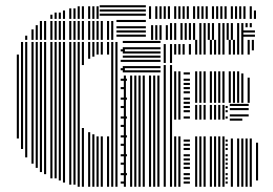

<svg xmlns="http://www.w3.org/2000/svg" viewBox="-20 -712 1042 732"><path d="M52 -184H44V-504H52ZM68 -144H60V-552H68ZM84 -112H76V-552H84ZM108 -88H100V-552H108ZM124 -72H116V-552H124ZM140 -56H132V-552H140ZM156 -48H148V-552H156ZM180 -32H172V-552H180ZM196 -32H188V-552H196ZM212 -24H204V-552H212ZM228 -16H220V-552H228ZM252 -8H244V-552H252ZM268 -8H260V-552H268ZM284 0H276V-552H284ZM300 0H292V-224H300ZM300 -464H292V-552H300ZM324 0H316V-208H324ZM324 -488H316V-552H324ZM340 0H332V-200H340ZM340 -496H332V-552H340ZM356 0H348V-192H356ZM356 -504H348V-552H356ZM372 0H364V-192H372ZM372 -504H364V-552H372ZM396 0H388V-192H396ZM396 -504H388V-552H396ZM412 0H404V-552H412ZM428 0H420V-552H428ZM456 -12H440V-20H456ZM464 -44H440V-52H464ZM456 -84H440V-92H456ZM464 -116H440V-124H464ZM456 -156H440V-164H456ZM464 -188H440V-196H464ZM456 -228H440V-236H456ZM464 -260H440V-268H464ZM456 -300H440V-308H456ZM464 -332H440V-340H464ZM456 -372H440V-380H456ZM464 -404H440V-412H464ZM456 -444H440V-452H456ZM464 -476H440V-484H464ZM456 -516H440V-524H456ZM460 0H452V-424H460ZM484 0H476V-424H484ZM500 0H492V-424H500ZM516 0H508V-424H516ZM532 0H524V-424H532ZM556 0H548V-424H556ZM572 0H564V-424H572ZM588 0H580V-424H588ZM592 -436H448V-444H592ZM592 -452H448V-460H592ZM592 -476H448V-484H592ZM592 -492H448V-500H592ZM592 -508H448V-516H592ZM592 -524H448V-532H592ZM592 -548H448V-556H592ZM612 0H604V-464H612ZM636 0H628V-464H636ZM652 0H644V-192H652ZM652 -256H644V-440H652ZM668 0H660V-192H668ZM668 -256H660V-440H668ZM704 -12H680V-20H704ZM704 -28H680V-36H704ZM704 -44H680V-52H704ZM704 -68H680V-76H704ZM704 -84H680V-92H704ZM704 -100H680V-108H704ZM704 -116H680V-124H704ZM704 -140H680V-148H704ZM704 -156H680V-164H704ZM704 -172H680V-180H704ZM704 -260H680V-268H704ZM704 -284H680V-292H704ZM704 -300H680V-308H704ZM704 -316H680V-324H704ZM704 -332H680V-340H704ZM704 -356H680V-364H704ZM704 -372H680V-380H704ZM704 -388H680V-396H704ZM704 -404H680V-412H704ZM704 -428H680V-436H704ZM612 -472H604V-544H612ZM636 -472H628V-544H636ZM652 -504H644V-544H652ZM668 -504H660V-544H668ZM684 -504H676V-544H684ZM708 -504H700V-544H708ZM732 0H724V-192H732ZM732 -256H724V-312H732ZM748 0H740V-192H748ZM748 -256H740V-312H748ZM764 0H756V-192H764ZM764 -256H756V-312H764ZM788 0H780V-192H788ZM788 -256H780V-312H788ZM804 0H796V-192H804ZM804 -256H796V-312H804ZM820 0H812V-192H820ZM820 -256H812V-312H820ZM836 0H828V-192H836ZM836 -256H828V-312H836ZM848 -12H840V-20H848ZM848 -28H840V-36H848ZM848 -44H840V-52H848ZM848 -68H840V-76H848ZM848 -84H840V-92H848ZM848 -100H840V-108H848ZM848 -116H840V-124H848ZM848 -140H840V-148H848ZM848 -156H840V-164H848ZM848 -172H840V-180H848ZM848 -260H840V-268H848ZM848 -284H840V-292H848ZM848 -300H840V-308H848ZM868 0H860V-184H868ZM892 0H884V-184H892ZM908 0H900V-184H908ZM924 0H916V-184H924ZM940 0H932V-184H940ZM964 -24H956V-168H964ZM904 -252H856V-260H904ZM928 -268H856V-276H928ZM928 -292H856V-300H928ZM928 -308H856V-316H928ZM732 -320H724V-440H732ZM732 -504H724V-560H732ZM748 -320H740V-440H748ZM748 -504H740V-560H748ZM764 -320H756V-440H764ZM764 -504H756V-560H764ZM788 -320H780V-440H788ZM788 -504H780V-560H788ZM804 -320H796V-440H804ZM804 -504H796V-560H804ZM820 -320H812V-440H820ZM820 -504H812V-560H820ZM836 -320H828V-440H836ZM836 -504H828V-560H836ZM860 -320H852V-440H860ZM860 -504H852V-560H860ZM876 -320H868V-440H876ZM876 -504H868V-560H876ZM892 -320H884V-440H892ZM892 -504H884V-560H892ZM908 -320H900V-432H908ZM908 -504H900V-560H908ZM932 -320H924V-416H932ZM932 -504H924V-560H932ZM948 -520H940V-560H948ZM84 -560H76V-576H84ZM108 -560H100V-600H108ZM124 -560H116V-616H124ZM140 -560H132V-632H140ZM156 -560H148V-632H156ZM180 -560H172V-632H180ZM196 -560H188V-632H196ZM212 -560H204V-632H212ZM228 -560H220V-632H228ZM252 -560H244V-632H252ZM268 -560H260V-632H268ZM284 -560H276V-632H284ZM300 -560H292V-632H300ZM324 -560H316V-632H324ZM340 -560H332V-632H340ZM356 -560H348V-632H356ZM372 -560H364V-632H372ZM396 -560H388V-632H396ZM412 -560H404V-632H412ZM536 -572H424V-580H536ZM536 -588H424V-596H536ZM536 -604H424V-612H536ZM536 -628H424V-636H536ZM564 -560H556V-616H564ZM580 -560H572V-616H580ZM596 -560H588V-616H596ZM620 -560H612V-616H620ZM636 -560H628V-608H636ZM652 -560H644V-608H652ZM676 -560H668V-608H676ZM692 -560H684V-608H692ZM708 -560H700V-608H708ZM724 -560H716V-608H724ZM748 -560H740V-608H748ZM764 -560H756V-608H764ZM780 -560H772V-608H780ZM796 -560H788V-608H796ZM820 -560H812V-608H820ZM836 -560H828V-608H836ZM852 -560H844V-608H852ZM868 -560H860V-608H868ZM892 -560H884V-608H892ZM908 -560H900V-608H908ZM952 -572H904V-580H952ZM952 -588H904V-596H952ZM636 -608H628V-624H636ZM652 -608H644V-624H652ZM676 -608H668V-624H676ZM692 -608H684V-624H692ZM708 -608H700V-624H708ZM724 -608H716V-624H724ZM748 -608H740V-624H748ZM764 -608H756V-624H764ZM780 -608H772V-624H780ZM796 -608H788V-624H796ZM820 -608H812V-624H820ZM836 -608H828V-624H836ZM852 -608H844V-624H852ZM868 -608H860V-624H868ZM892 -608H884V-624H892ZM908 -608H900V-624H908ZM924 -608H916V-624H924ZM940 -608H932V-624H940ZM180 -640H172V-656H180ZM196 -640H188V-664H196ZM212 -640H204V-664H212ZM228 -640H220V-672H228ZM252 -640H244V-680H252ZM268 -640H260V-680H268ZM284 -640H276V-688H284ZM300 -640H292V-688H300ZM324 -640H316V-688H324ZM340 -640H332V-688H340ZM356 -640H348V-688H356ZM536 -652H360V-660H536ZM536 -668H360V-676H536ZM536 -684H360V-692H536ZM556 -640H548V-688H556ZM580 -640H572V-688H580ZM596 -640H588V-688H596ZM612 -640H604V-688H612ZM628 -640H620V-688H628ZM652 -640H644V-688H652ZM668 -640H660V-688H668ZM684 -640H676V-688H684ZM700 -640H692V-688H700ZM724 -640H716V-688H724ZM740 -640H732V-688H740ZM756 -640H748V-688H756ZM772 -640H764V-688H772ZM796 -640H788V-688H796ZM812 -640H804V-688H812ZM828 -640H820V-688H828ZM844 -640H836V-688H844ZM868 -640H860V-688H868ZM884 -640H876V-688H884ZM900 -640H892V-688H900ZM916 -640H908V-688H916ZM940 -640H932V-688H940ZM956 -640H948V-672H956Z"/></svg>

Font: Rubik Lines
Style: Regular
Weight: 400
Designer: Hubert and Fischer, NaN
Foundry: Hubert and Fischer, NaN
Version: Version 2.201